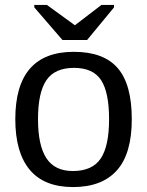

<svg xmlns="http://www.w3.org/2000/svg" viewBox="-20 -748 596 778"><path d="M514 -265Q514 -125 453.5 -57.5Q393 10 276 10Q159 10 100.5 -60Q42 -130 42 -265Q42 -538 279 -538Q400 -538 457 -472Q514 -406 514 -265ZM422 -265Q422 -374 389.5 -423.5Q357 -473 280 -473Q202 -473 168 -423Q134 -373 134 -265Q134 -159 168 -107Q202 -55 275 -55Q354 -55 388 -105.5Q422 -156 422 -265ZM333 -586H233L119 -718V-728H170L283 -646H284L391 -728H442V-718Z"/></svg>

Font: Libra Sans
Style: Regular
Weight: 400
Foundry: Context Ltd
Version: Version 1.000; ttfautohint (v1.3)